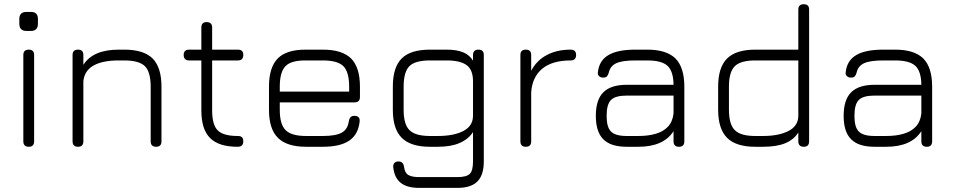

<svg xmlns="http://www.w3.org/2000/svg" viewBox="-20 -714 4639 934"><path d="M131 -563.5C131 -563.5 108.5 -563.5 108.5 -563.5C85.5 -563.5 74 -575.5 74 -599C74 -599 74 -599 74 -599C74 -599 74 -621.5 74 -621.5C74 -644.5 85.5 -656 108.5 -656C108.5 -656 108.5 -656 108.5 -656C108.5 -656 131 -656 131 -656C153.5 -656 164.5 -644.5 164.5 -621.5C164.5 -621.5 164.5 -621.5 164.5 -621.5C164.5 -621.5 164.5 -599 164.5 -599C164.5 -575.5 153.5 -563.5 131 -563.5C131 -563.5 131 -563.5 131 -563.5ZM120 0C120 0 120 0 120 0C102.5 0 93.5 -9 93.5 -26.5C93.5 -26.5 93.5 -26.5 93.5 -26.5C93.5 -26.5 93.5 -446.5 93.5 -446.5C93.5 -464 102.5 -472.5 120 -472.5C120 -472.5 120 -472.5 120 -472.5C137.5 -472.5 146 -464 146 -446.5C146 -446.5 146 -446.5 146 -446.5C146 -446.5 146 -26.5 146 -26.5C146 -9 137.5 0 120 0Z M359.5 0C359.5 0 359.5 0 359.5 0C342 0 333 -9 333 -26.5C333 -26.5 333 -26.5 333 -26.5C333 -26.5 333 -446.5 333 -446.5C333 -464 342 -472.5 359.5 -472.5C359.5 -472.5 359.5 -472.5 359.5 -472.5C377 -472.5 385.5 -464 385.5 -446.5C385.5 -446.5 385.5 -446.5 385.5 -446.5C385.5 -446.5 385.5 -398.5 385.5 -398.5C417 -448 474.5 -472.5 557.5 -472.5C557.5 -472.5 557.5 -472.5 557.5 -472.5C557.5 -472.5 585.5 -472.5 585.5 -472.5C648 -472.5 693.5 -458 722.5 -429.5C751 -400.5 765.5 -355 765.5 -292.5C765.5 -292.5 765.5 -292.5 765.5 -292.5C765.5 -292.5 765.5 -26.5 765.5 -26.5C765.5 -9 757 0 739.5 0C739.5 0 739.5 0 739.5 0C722 0 713 -9 713 -26.5C713 -26.5 713 -26.5 713 -26.5C713 -26.5 713 -292.5 713 -292.5C713 -340 703.5 -373.5 685 -392C666 -410.5 633 -420 585.5 -420C585.5 -420 585.5 -420 585.5 -420C585.5 -420 557.5 -420 557.5 -420C506 -420 465 -412 435.5 -395.5C406 -379 389 -353.5 385.5 -319C385.5 -319 385.5 -319 385.5 -319C385.5 -319 385.5 -26.5 385.5 -26.5C385.5 -9 377 0 359.5 0Z M1136.5 0C1136.5 0 1136.5 0 1136.5 0C1075 0 1030.5 -14 1002 -42.5C973.5 -71 959.5 -115.5 959.5 -176.5C959.5 -176.5 959.5 -176.5 959.5 -176.5C959.5 -176.5 959.5 -420 959.5 -420C959.5 -420 900 -420 900 -420C882.5 -420 873.5 -429 873.5 -446.5C873.5 -446.5 873.5 -446.5 873.5 -446.5C873.5 -464 882.5 -472.5 900 -472.5C900 -472.5 900 -472.5 900 -472.5C900 -472.5 959.5 -472.5 959.5 -472.5C959.5 -472.5 959.5 -580 959.5 -580C959.5 -597.5 968 -606.5 985.5 -606.5C985.5 -606.5 985.5 -606.5 985.5 -606.5C1003 -606.5 1012 -597.5 1012 -580C1012 -580 1012 -580 1012 -580C1012 -580 1012 -472.5 1012 -472.5C1012 -472.5 1137.5 -472.5 1137.5 -472.5C1155 -472.5 1163.5 -464 1163.5 -446.5C1163.5 -446.5 1163.5 -446.5 1163.5 -446.5C1163.5 -429 1155 -420 1137.5 -420C1137.5 -420 1137.5 -420 1137.5 -420C1137.5 -420 1012 -420 1012 -420C1012 -420 1012 -176.5 1012 -176.5C1012 -130 1021 -97.5 1039.5 -79.5C1057.5 -61.5 1090 -52.5 1136.5 -52.5C1136.5 -52.5 1136.5 -52.5 1136.5 -52.5C1146 -52.5 1153 -50.5 1157.5 -46C1161.5 -41.5 1163.5 -35 1163.5 -26.5C1163.5 -26.5 1163.5 -26.5 1163.5 -26.5C1163.5 -9 1154.5 0 1136.5 0Z M1705 -216C1705 -216 1341 -216 1341 -216C1341 -216 1341 -179.5 1341 -179.5C1341 -132.5 1350.5 -99.5 1369.5 -81C1388 -62 1421.5 -52.5 1469 -52.5C1469 -52.5 1469 -52.5 1469 -52.5C1469 -52.5 1551 -52.5 1551 -52.5C1593 -52.5 1623.5 -58 1643 -69C1662 -79.5 1673.5 -98.5 1677 -125C1677 -125 1677 -125 1677 -125C1678.5 -133.5 1681 -139.5 1685.5 -144C1689.5 -148.5 1696 -150.5 1704.5 -150.5C1704.5 -150.5 1704.5 -150.5 1704.5 -150.5C1713 -150.5 1720 -148 1724.5 -143.5C1729 -138.5 1730.5 -131.5 1729.5 -123C1729.5 -123 1729.5 -123 1729.5 -123C1725 -81 1708.5 -50 1679 -30C1649.5 -10 1607 0 1551 0C1551 0 1551 0 1551 0C1551 0 1469 0 1469 0C1406.5 0 1361 -14.5 1332 -43.5C1303 -72 1288.5 -117.5 1288.5 -179.5C1288.5 -179.5 1288.5 -179.5 1288.5 -179.5C1288.5 -179.5 1288.5 -292.5 1288.5 -292.5C1288.5 -355.5 1303 -401.5 1332 -430.5C1361 -459 1406.5 -473 1469 -472.5C1469 -472.5 1469 -472.5 1469 -472.5C1469 -472.5 1551 -472.5 1551 -472.5C1613.5 -472.5 1659 -458 1688 -429.5C1716.5 -400.5 1731 -355 1731 -292.5C1731 -292.5 1731 -292.5 1731 -292.5C1731 -292.5 1731 -242.5 1731 -242.5C1731 -225 1722.5 -216 1705 -216C1705 -216 1705 -216 1705 -216ZM1551 -420C1551 -420 1469 -420 1469 -420C1421.5 -420.5 1388 -411.5 1369.5 -393C1350.5 -374 1341 -340.5 1341 -292.5C1341 -292.5 1341 -292.5 1341 -292.5C1341 -292.5 1341 -268.5 1341 -268.5C1341 -268.5 1678.5 -268.5 1678.5 -268.5C1678.5 -268.5 1678.5 -292.5 1678.5 -292.5C1678.5 -340 1669 -373.5 1650.5 -392C1632 -410.5 1598.5 -420 1551 -420C1551 -420 1551 -420 1551 -420Z M2205.5 200C2205.5 200 2019.5 200 2019.5 200C1980 200 1950 192 1929.5 175.5C1909 159.5 1896.5 134 1893 99.5C1893 99.5 1893 99.5 1893 99.5C1892 91 1894 84 1898.5 79C1903 74 1909.5 71.5 1918 71.5C1918 71.5 1918 71.5 1918 71.5C1926.5 71.5 1932.5 73.5 1937 78C1941.5 82.5 1944 89 1945.5 97.5C1945.5 97.5 1945.5 97.5 1945.5 97.5C1948 117 1954.5 130 1966 137C1977.5 144 1995 147.5 2019.5 147.5C2019.5 147.5 2019.5 147.5 2019.5 147.5C2019.5 147.5 2205.5 147.5 2205.5 147.5C2235 147.5 2255 142 2265.5 131.5C2276 121 2281 101 2281 71.5C2281 71.5 2281 71.5 2281 71.5C2281 71.5 2281 -71.5 2281 -71.5C2265.5 -48 2244 -30.5 2216 -18.5C2188 -6 2152.5 0 2109.5 0C2109.5 0 2109.5 0 2109.5 0C2109.5 0 2071.5 0 2071.5 0C2009 0 1963.5 -14.5 1934.5 -43.5C1905.5 -72 1891 -117.5 1891 -179.5C1891 -179.5 1891 -179.5 1891 -179.5C1891 -179.5 1891 -292.5 1891 -292.5C1891 -355.5 1905.5 -401.5 1934.5 -430C1963 -458.5 2009 -472.5 2071.5 -472.5C2071.5 -472.5 2071.5 -472.5 2071.5 -472.5C2071.5 -472.5 2153.5 -472.5 2153.5 -472.5C2186 -472.5 2212.5 -468 2233 -459.5C2253.5 -451 2269.5 -437.5 2281 -419C2281 -419 2281 -419 2281 -419C2281 -419 2281 -446.5 2281 -446.5C2281 -464 2290 -472.5 2307.5 -472.5C2307.5 -472.5 2307.5 -472.5 2307.5 -472.5C2325 -472.5 2333.5 -464 2333.5 -446.5C2333.5 -446.5 2333.5 -446.5 2333.5 -446.5C2333.5 -446.5 2333.5 71.5 2333.5 71.5C2333.5 115.5 2323 148 2302.5 168.5C2282 189.5 2249.5 200 2205.5 200C2205.5 200 2205.5 200 2205.5 200ZM2071.5 -52.5C2071.5 -52.5 2071.5 -52.5 2071.5 -52.5C2071.5 -52.5 2109.5 -52.5 2109.5 -52.5C2161.5 -52.5 2203 -60.5 2234.5 -77C2265.5 -93.5 2281 -118 2281 -151.5C2281 -151.5 2281 -151.5 2281 -151.5C2281 -151.5 2281 -318.5 2281 -318.5C2281 -356 2270.5 -382.5 2249.5 -397.5C2228.5 -412.5 2196.5 -420 2153.5 -420C2153.5 -420 2153.5 -420 2153.5 -420C2153.5 -420 2071.5 -420 2071.5 -420C2024 -420 1990.5 -411 1972 -392.5C1953 -374 1943.5 -340.5 1943.5 -292.5C1943.5 -292.5 1943.5 -292.5 1943.5 -292.5C1943.5 -292.5 1943.5 -179.5 1943.5 -179.5C1943.5 -132.5 1953 -99.5 1972 -81C1990.5 -62 2024 -52.5 2071.5 -52.5Z M2538 0C2538 0 2538 0 2538 0C2520.5 0 2511.5 -9 2511.5 -26.5C2511.5 -26.5 2511.5 -26.5 2511.5 -26.5C2511.5 -26.5 2511.5 -446.5 2511.5 -446.5C2511.5 -464 2520.5 -472.5 2538 -472.5C2538 -472.5 2538 -472.5 2538 -472.5C2555.5 -472.5 2564 -464 2564 -446.5C2564 -446.5 2564 -446.5 2564 -446.5C2564 -446.5 2564 -369.5 2564 -369.5C2581.5 -403 2606.5 -428.5 2639.5 -446C2672 -463.5 2711 -472.5 2756 -472.5C2756 -472.5 2756 -472.5 2756 -472.5C2773.5 -472.5 2782.5 -464 2782.5 -446.5C2782.5 -446.5 2782.5 -446.5 2782.5 -446.5C2782.5 -429 2773.5 -420 2756 -420C2756 -420 2756 -420 2756 -420C2696.5 -420 2650.5 -406.5 2618 -380C2585.5 -353 2567.5 -314.5 2564 -265C2564 -265 2564 -265 2564 -265C2564 -265 2564 -26.5 2564 -26.5C2564 -9 2555.5 0 2538 0Z M3085 0C3085 0 3029 0 3029 0C2977 0 2939 -12 2915 -36.5C2890.5 -60.5 2878.5 -98.5 2878.5 -150.5C2878.5 -150.5 2878.5 -150.5 2878.5 -150.5C2878.5 -202.5 2890.5 -240.5 2915 -265C2939.5 -289.5 2977.5 -301.5 3029 -301.5C3029 -301.5 3029 -301.5 3029 -301.5C3029 -301.5 3256.5 -301.5 3256.5 -301.5C3256 -345.5 3246 -376.5 3227 -394C3207.5 -411.5 3175 -420 3129 -420C3129 -420 3129 -420 3129 -420C3129 -420 3071 -420 3071 -420C3028.5 -420 2997.5 -415.5 2978 -406.5C2958.5 -397.5 2946 -382 2941.5 -360.5C2941.5 -360.5 2941.5 -360.5 2941.5 -360.5C2939 -352 2936 -346 2932.5 -342.5C2928.5 -338.5 2922.5 -336.5 2914 -336.5C2914 -336.5 2914 -336.5 2914 -336.5C2905.5 -336.5 2898.5 -339 2894 -344C2889 -348.5 2887 -355 2888.5 -363.5C2888.5 -363.5 2888.5 -363.5 2888.5 -363.5C2893 -401.5 2910 -429 2940.5 -446.5C2970.5 -464 3014 -472.5 3071 -472.5C3071 -472.5 3071 -472.5 3071 -472.5C3071 -472.5 3129 -472.5 3129 -472.5C3191.5 -472.5 3237 -458 3266 -429.5C3294.5 -400.5 3309 -355 3309 -292.5C3309 -292.5 3309 -292.5 3309 -292.5C3309 -292.5 3309 -26.5 3309 -26.5C3309 -9 3300.5 0 3283 0C3283 0 3283 0 3283 0C3265.5 0 3256.5 -9 3256.5 -26.5C3256.5 -26.5 3256.5 -26.5 3256.5 -26.5C3256.5 -26.5 3256.5 -76 3256.5 -76C3224.5 -25.5 3167.5 0 3085 0C3085 0 3085 0 3085 0ZM3029 -52.5C3029 -52.5 3029 -52.5 3029 -52.5C3029 -52.5 3085 -52.5 3085 -52.5C3117.5 -52.5 3146 -56 3170.5 -63.5C3195 -70.5 3214.5 -82 3229.5 -98C3244.5 -114 3253.5 -135.5 3256.5 -162C3256.5 -162 3256.5 -162 3256.5 -162C3256.5 -162 3256.5 -249 3256.5 -249C3256.5 -249 3029 -249 3029 -249C2992 -249 2966.5 -242 2952.5 -228C2938 -213.5 2931 -188 2931 -150.5C2931 -150.5 2931 -150.5 2931 -150.5C2931 -113.5 2938 -88 2952.5 -74C2966.5 -59.5 2992 -52.5 3029 -52.5Z M3692 0C3692 0 3654 0 3654 0C3591.5 0 3546 -14.5 3517 -43.5C3488 -72.5 3473.5 -118 3473.5 -180.5C3473.5 -180.5 3473.5 -180.5 3473.5 -180.5C3473.5 -180.5 3473.5 -292.5 3473.5 -292.5C3473.5 -355 3488 -400.5 3517 -429.5C3546 -458 3591.5 -472.5 3654 -472.5C3654 -472.5 3654 -472.5 3654 -472.5C3654 -472.5 3863.5 -472.5 3863.5 -472.5C3863.5 -472.5 3863.5 -667.5 3863.5 -667.5C3863.5 -685 3872.5 -693.5 3890 -693.5C3890 -693.5 3890 -693.5 3890 -693.5C3907.5 -693.5 3916 -685 3916 -667.5C3916 -667.5 3916 -667.5 3916 -667.5C3916 -667.5 3916 -26.5 3916 -26.5C3916 -9 3907.5 0 3890 0C3890 0 3890 0 3890 0C3872.5 0 3863.5 -9 3863.5 -26.5C3863.5 -26.5 3863.5 -26.5 3863.5 -26.5C3863.5 -26.5 3863.5 -69.5 3863.5 -69.5C3849 -46.5 3828 -29 3800.5 -17.5C3773 -6 3736.5 0 3692 0C3692 0 3692 0 3692 0ZM3654 -52.5C3654 -52.5 3654 -52.5 3654 -52.5C3654 -52.5 3692 -52.5 3692 -52.5C3744 -52.5 3785.5 -61 3817 -77.5C3848 -94 3863.5 -118.5 3863.5 -151.5C3863.5 -151.5 3863.5 -151.5 3863.5 -151.5C3863.5 -151.5 3863.5 -420 3863.5 -420C3863.5 -420 3654 -420 3654 -420C3606.5 -420 3573 -410.5 3554.5 -392C3535.5 -373 3526 -340 3526 -292.5C3526 -292.5 3526 -292.5 3526 -292.5C3526 -292.5 3526 -180.5 3526 -180.5C3526 -133 3535.5 -99.5 3554.5 -81C3573 -62 3606.5 -52.5 3654 -52.5Z M4290.5 0C4290.5 0 4234.5 0 4234.5 0C4182.5 0 4144.5 -12 4120.5 -36.5C4096 -60.5 4084 -98.5 4084 -150.5C4084 -150.5 4084 -150.5 4084 -150.5C4084 -202.5 4096 -240.5 4120.5 -265C4145 -289.5 4183 -301.5 4234.5 -301.5C4234.5 -301.5 4234.5 -301.5 4234.5 -301.5C4234.5 -301.5 4462 -301.5 4462 -301.5C4461.5 -345.5 4451.5 -376.5 4432.5 -394C4413 -411.5 4380.5 -420 4334.5 -420C4334.5 -420 4334.5 -420 4334.5 -420C4334.5 -420 4276.5 -420 4276.5 -420C4234 -420 4203 -415.5 4183.5 -406.5C4164 -397.5 4151.5 -382 4147 -360.5C4147 -360.5 4147 -360.5 4147 -360.5C4144.5 -352 4141.5 -346 4138 -342.5C4134 -338.5 4128 -336.5 4119.5 -336.5C4119.5 -336.5 4119.5 -336.5 4119.5 -336.5C4111 -336.5 4104 -339 4099.5 -344C4094.5 -348.5 4092.5 -355 4094 -363.5C4094 -363.5 4094 -363.5 4094 -363.5C4098.5 -401.5 4115.5 -429 4146 -446.5C4176 -464 4219.5 -472.5 4276.5 -472.5C4276.5 -472.5 4276.5 -472.5 4276.5 -472.5C4276.5 -472.5 4334.5 -472.5 4334.5 -472.5C4397 -472.5 4442.5 -458 4471.5 -429.5C4500 -400.5 4514.5 -355 4514.5 -292.5C4514.5 -292.5 4514.5 -292.5 4514.5 -292.5C4514.5 -292.5 4514.5 -26.5 4514.5 -26.5C4514.5 -9 4506 0 4488.5 0C4488.5 0 4488.5 0 4488.5 0C4471 0 4462 -9 4462 -26.5C4462 -26.5 4462 -26.5 4462 -26.5C4462 -26.5 4462 -76 4462 -76C4430 -25.5 4373 0 4290.5 0C4290.5 0 4290.5 0 4290.5 0ZM4234.5 -52.5C4234.5 -52.5 4234.5 -52.5 4234.5 -52.5C4234.5 -52.5 4290.5 -52.5 4290.5 -52.5C4323 -52.5 4351.5 -56 4376 -63.5C4400.5 -70.5 4420 -82 4435 -98C4450 -114 4459 -135.5 4462 -162C4462 -162 4462 -162 4462 -162C4462 -162 4462 -249 4462 -249C4462 -249 4234.5 -249 4234.5 -249C4197.5 -249 4172 -242 4158 -228C4143.5 -213.5 4136.5 -188 4136.5 -150.5C4136.5 -150.5 4136.5 -150.5 4136.5 -150.5C4136.5 -113.5 4143.5 -88 4158 -74C4172 -59.5 4197.5 -52.5 4234.5 -52.5Z"/></svg>

Font: Jura-Fortis-Regular
Style: Regular
Weight: 500
Designer: Daniel Johnson, Alexei Vanyashin, Mirko Velimirovic
Foundry: Daniel Johnson
Version: ""